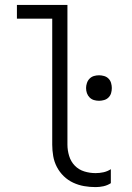

<svg xmlns="http://www.w3.org/2000/svg" viewBox="-20 -755 540 783"><path d="M370 8Q386 8 402 4.5Q418 1 432 -8V-65Q418 -56 402 -52.5Q386 -49 370 -49Q346 -49 323.5 -56Q301 -63 285 -79.5Q269 -96 262 -119Q255 -142 255 -165V-735H49V-679H193V-165Q193 -142 197 -118.5Q201 -95 212 -74Q223 -53 240 -36.5Q257 -20 278.5 -10Q300 0 323 4Q346 8 370 8ZM384 -344Q394 -344 404.5 -347Q415 -350 422.5 -357.5Q430 -365 433 -375Q436 -385 436 -396Q436 -406 433 -416.5Q430 -427 422.5 -434.5Q415 -442 404.5 -445Q394 -448 384 -448Q373 -448 363 -445Q353 -442 345.5 -434.5Q338 -427 334.5 -416.5Q331 -406 331 -396Q331 -385 334.5 -375Q338 -365 345.5 -357.5Q353 -350 363 -347Q373 -344 384 -344Z"/></svg>

Font: Iosevka SS09 Light
Style: Regular
Weight: 300
Monospace: yes
Designer: Belleve Invis
Foundry: Belleve Invis
Version: Version 5.2.1; ttfautohint (v1.8.3)